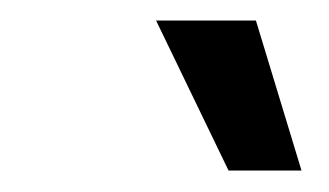

<svg xmlns="http://www.w3.org/2000/svg" viewBox="-20 -762 317 185"><path d="M200.2 -597.7 130.4 -742.2H226.6L270.5 -597.7Z"/></svg>

Font: Inter 24pt
Style: Italic
Weight: 400
Italic angle: -9.3988°
Designer: Rasmus Andersson
Foundry: rsms
Version: Version 4.001;git-66647c0bb